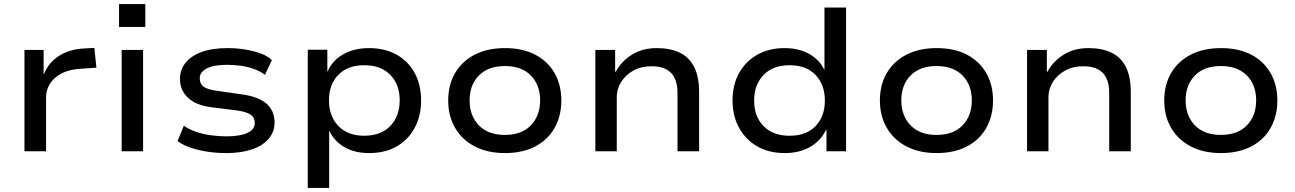

<svg xmlns="http://www.w3.org/2000/svg" viewBox="-20 -742 6354 942"><path d="M100 0V-497H194V-379H196Q218 -435 269 -467.5Q320 -500 389 -504L443 -507L453 -410L368 -404Q291 -398 248.5 -358.5Q206 -319 206 -263V0Z M564 -610V-722H693V-610ZM577 0V-497H682V0Z M1091 9Q1042 9 996.5 2Q951 -5 913.5 -18Q876 -31 851 -50L882 -125Q910 -106 944.5 -94.5Q979 -83 1017 -78Q1055 -73 1091 -73Q1156 -73 1193 -89.5Q1230 -106 1230 -138Q1230 -165 1210.5 -179Q1191 -193 1144 -200L1016 -216Q940 -226 901.5 -263Q863 -300 863 -355Q863 -399 889.5 -433Q916 -467 968 -486.5Q1020 -506 1096 -506Q1139 -506 1181 -499.5Q1223 -493 1258.5 -480Q1294 -467 1314 -447L1280 -375Q1256 -393 1225 -404Q1194 -415 1160 -419.5Q1126 -424 1093 -424Q1028 -424 994 -406Q960 -388 960 -358Q960 -331 978.5 -317Q997 -303 1042 -297L1166 -279Q1248 -268 1287.5 -233.5Q1327 -199 1327 -140Q1327 -95 1298 -61Q1269 -27 1216 -9Q1163 9 1091 9Z M1490 180V-498H1586V-393H1588Q1613 -448 1666.5 -477Q1720 -506 1790 -506Q1869 -506 1926.5 -473.5Q1984 -441 2015 -383Q2046 -325 2046 -249Q2046 -174 2015 -115.5Q1984 -57 1927 -24Q1870 9 1791 9Q1721 9 1671 -19.5Q1621 -48 1597 -98H1595V180ZM1767 -76Q1849 -76 1895 -124Q1941 -172 1941 -250Q1941 -327 1895 -374.5Q1849 -422 1767 -422Q1685 -422 1639.5 -374.5Q1594 -327 1594 -250Q1594 -172 1640 -124Q1686 -76 1767 -76Z M2457 9Q2372 9 2309.5 -23.5Q2247 -56 2213 -114.5Q2179 -173 2179 -249Q2179 -326 2213 -384Q2247 -442 2309.5 -474Q2372 -506 2457 -506Q2544 -506 2605.5 -474Q2667 -442 2700.5 -384Q2734 -326 2734 -249Q2734 -173 2701 -114.5Q2668 -56 2606 -23.5Q2544 9 2457 9ZM2457 -80Q2539 -80 2584.5 -127Q2630 -174 2630 -250Q2630 -325 2584.5 -371.5Q2539 -418 2457 -418Q2375 -418 2329.5 -371.5Q2284 -325 2284 -250Q2284 -174 2329.5 -127Q2375 -80 2457 -80Z M2901 0V-497H2998V-390H3001Q3030 -443 3081.5 -474.5Q3133 -506 3202 -506Q3268 -506 3314.5 -484Q3361 -462 3385.5 -414Q3410 -366 3410 -290V0H3304V-286Q3304 -329 3290.5 -358Q3277 -387 3249 -402Q3221 -417 3176 -417Q3126 -417 3088 -396Q3050 -375 3028 -340.5Q3006 -306 3006 -265V0Z M3831 9Q3752 9 3695 -24Q3638 -57 3606 -115Q3574 -173 3574 -249Q3574 -325 3605.5 -382.5Q3637 -440 3694.5 -473Q3752 -506 3829 -506Q3898 -506 3949 -478Q4000 -450 4024 -400H4025V-705H4131V0H4035V-105H4033Q4006 -50 3953.5 -20.5Q3901 9 3831 9ZM3854 -76Q3936 -76 3981.5 -123.5Q4027 -171 4027 -249Q4027 -326 3981.5 -374Q3936 -422 3854 -422Q3772 -422 3726 -374Q3680 -326 3680 -249Q3680 -171 3726 -123.5Q3772 -76 3854 -76Z M4575 9Q4490 9 4427.5 -23.5Q4365 -56 4331 -114.5Q4297 -173 4297 -249Q4297 -326 4331 -384Q4365 -442 4427.5 -474Q4490 -506 4575 -506Q4662 -506 4723.5 -474Q4785 -442 4818.5 -384Q4852 -326 4852 -249Q4852 -173 4819 -114.5Q4786 -56 4724 -23.5Q4662 9 4575 9ZM4575 -80Q4657 -80 4702.5 -127Q4748 -174 4748 -250Q4748 -325 4702.5 -371.5Q4657 -418 4575 -418Q4493 -418 4447.5 -371.5Q4402 -325 4402 -250Q4402 -174 4447.5 -127Q4493 -80 4575 -80Z M5019 0V-497H5116V-390H5119Q5148 -443 5199.5 -474.5Q5251 -506 5320 -506Q5386 -506 5432.5 -484Q5479 -462 5503.5 -414Q5528 -366 5528 -290V0H5422V-286Q5422 -329 5408.5 -358Q5395 -387 5367 -402Q5339 -417 5294 -417Q5244 -417 5206 -396Q5168 -375 5146 -340.5Q5124 -306 5124 -265V0Z M5970 9Q5885 9 5822.5 -23.5Q5760 -56 5726 -114.5Q5692 -173 5692 -249Q5692 -326 5726 -384Q5760 -442 5822.5 -474Q5885 -506 5970 -506Q6057 -506 6118.5 -474Q6180 -442 6213.5 -384Q6247 -326 6247 -249Q6247 -173 6214 -114.5Q6181 -56 6119 -23.5Q6057 9 5970 9ZM5970 -80Q6052 -80 6097.5 -127Q6143 -174 6143 -250Q6143 -325 6097.5 -371.5Q6052 -418 5970 -418Q5888 -418 5842.5 -371.5Q5797 -325 5797 -250Q5797 -174 5842.5 -127Q5888 -80 5970 -80Z"/></svg>

Font: Nunito Sans 7pt SemiExpanded Medium
Style: Regular
Weight: 500
Width: 6
Designer: Vernon Adams
Foundry: Vernon Adams
Version: Version 3.101;gftools[0.9.27]